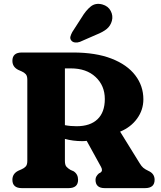

<svg xmlns="http://www.w3.org/2000/svg" viewBox="-20 -971 833 991"><path d="M720 -458.5Q720 -403.5 687.5 -358.8Q655 -314 600 -291.5L700.5 -129Q710 -113 719.5 -105Q729 -97 746 -89Q778 -75 778 -43Q778 0 728.5 0H520.5Q473 0 473 -43Q473 -53 477.8 -61Q482.5 -69 490.5 -76L498.5 -80Q512.5 -89.5 501.5 -109.5L427.5 -244Q416 -242.5 404 -242.5Q380.5 -242.5 357.8 -245.5Q335 -248.5 315 -254V-140.5Q315 -119.5 323 -110.5Q331 -101.5 344 -94L360 -87Q383 -72 383 -43Q383 0 333.5 0H93Q44 0 44 -43Q44 -74.5 74 -89.5L92 -97.5Q105 -103 113 -112Q121 -121 121 -140.5V-559.5Q121 -579 113 -588Q105 -597 92 -602.5L74 -610.5Q44 -625.5 44 -657Q44 -700 93 -700H357Q474.5 -700 555.5 -668.5Q636.5 -637 678.2 -582.2Q720 -527.5 720 -458.5ZM315 -618V-325Q330 -322 345.2 -320.8Q360.5 -319.5 375.5 -319.5Q445.5 -319.5 483.2 -355.5Q521 -391.5 521 -460Q521 -529 473.5 -573.5Q426 -618 346 -618ZM401 -880Q423 -917 448 -937.2Q473 -957.5 508.5 -948Q538.5 -939.5 551.5 -914.5Q564.5 -889.5 557.5 -863.5Q550.5 -838 531.5 -822Q512.5 -806 476 -791.5L392.5 -755Q380.5 -750.5 367.8 -751.8Q355 -753 348 -762Q340.5 -771.5 343.5 -782.5Q346.5 -793.5 353 -805.5Z"/></svg>

Font: Fraunces 9pt SuperSoft
Style: Bold
Weight: 700
Version: Version 1.000;[b76b70a41]